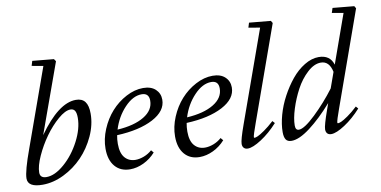

<svg xmlns="http://www.w3.org/2000/svg" viewBox="-71 -927 2265 1142"><g transform="rotate(-10 1061.5 -356.0)"><path d="M105 11.2Q16.1 11.2 16.1 -41.5Q16.1 -85.9 63.5 -215.3L231.4 -684.1L162.6 -696.3L171.4 -725.1L300.3 -712.9L310.1 -698.7L158.7 -278.8Q281.2 -451.7 386.2 -451.7Q423.3 -451.7 441.2 -428.2Q459 -404.8 459 -356.4Q459 -289.1 428 -221.7Q397 -154.3 347.9 -103.3Q298.8 -52.2 234.1 -20.5Q169.4 11.2 105 11.2ZM135.7 -29.8Q186 -29.8 243.9 -80.1Q301.8 -130.4 340.6 -205.1Q379.4 -279.8 379.4 -345.2Q379.4 -374 371.1 -387.5Q362.8 -400.9 344.7 -400.9Q313 -400.9 269 -363Q225.1 -325.2 187.5 -272.7Q149.9 -220.2 123.3 -161.4Q96.7 -102.5 96.7 -63.5Q96.7 -29.8 135.7 -29.8Z M633.8 11.2Q576.2 11.2 543 -27.3Q509.8 -65.9 509.8 -134.3Q509.8 -192.4 534.2 -250.7Q558.6 -309.1 597.9 -353Q637.2 -397 689 -424.3Q740.7 -451.7 792 -451.7Q839.8 -451.7 866.5 -426.8Q893.1 -401.9 893.1 -363.8Q893.1 -295.4 810.1 -251.7Q727.1 -208 591.8 -202.1Q586.9 -177.7 586.9 -150.4Q586.9 -93.8 611.1 -66.2Q635.3 -38.6 674.8 -38.6Q698.7 -38.6 725.8 -48.8Q752.9 -59.1 774.9 -78.6L788.1 -63Q757.3 -28.3 716.1 -8.5Q674.8 11.2 633.8 11.2ZM777.3 -416.5Q724.6 -416.5 673.8 -362.8Q623 -309.1 600.1 -234.4Q702.1 -240.7 761.7 -276.9Q821.3 -313 821.3 -370.6Q821.3 -416.5 777.3 -416.5Z M1053.7 11.2Q996.1 11.2 962.9 -27.3Q929.7 -65.9 929.7 -134.3Q929.7 -192.4 954.1 -250.7Q978.5 -309.1 1017.8 -353Q1057.1 -397 1108.9 -424.3Q1160.6 -451.7 1211.9 -451.7Q1259.8 -451.7 1286.4 -426.8Q1313 -401.9 1313 -363.8Q1313 -295.4 1230 -251.7Q1147 -208 1011.7 -202.1Q1006.8 -177.7 1006.8 -150.4Q1006.8 -93.8 1031 -66.2Q1055.2 -38.6 1094.7 -38.6Q1118.7 -38.6 1145.8 -48.8Q1172.9 -59.1 1194.8 -78.6L1208 -63Q1177.2 -28.3 1136 -8.5Q1094.7 11.2 1053.7 11.2ZM1197.3 -416.5Q1144.5 -416.5 1093.8 -362.8Q1043 -309.1 1020 -234.4Q1122.1 -240.7 1181.6 -276.9Q1241.2 -313 1241.2 -370.6Q1241.2 -416.5 1197.3 -416.5Z M1344.2 11.2Q1329.1 11.2 1320.6 2.4Q1312 -6.3 1312 -22Q1312 -46.4 1343.8 -134.8L1540.5 -684.6L1471.7 -696.3L1480.5 -725.1L1610.4 -712.9L1619.1 -698.7L1416.5 -131.8Q1390.6 -60.5 1390.6 -48.8Q1390.6 -44.9 1395 -44.9Q1401.4 -44.9 1414.8 -50.8Q1428.2 -56.6 1456.1 -75.9Q1483.9 -95.2 1515.6 -124.5L1528.3 -110.4Q1480 -57.1 1427.2 -22.9Q1374.5 11.2 1344.2 11.2Z M1608.9 11.2Q1584.5 11.2 1574.5 -3.7Q1564.5 -18.6 1564.5 -48.8Q1564.5 -95.7 1579.8 -151.1Q1595.2 -206.5 1623.3 -259Q1651.4 -311.5 1686.8 -355Q1722.2 -398.4 1765.9 -425Q1809.6 -451.7 1852.1 -451.7Q1920.9 -451.7 1939.5 -390.6L2044.4 -684.6L1975.6 -696.3L1984.9 -725.1L2114.3 -712.9L2122.6 -698.7L1919.9 -130.4Q1894.5 -60.5 1894.5 -47.9Q1894.5 -43.9 1898.9 -43.9Q1905.3 -43.9 1918.7 -49.6Q1932.1 -55.2 1960 -74.5Q1987.8 -93.8 2019.5 -123.5L2031.7 -109.4Q1983.9 -56.2 1931.2 -21.7Q1878.4 12.7 1848.1 12.7Q1832.5 12.7 1824.2 3.9Q1815.9 -4.9 1815.9 -21Q1815.9 -44.4 1847.7 -133.8L1861.3 -172.4Q1789.1 -90.3 1721.9 -39.6Q1654.8 11.2 1608.9 11.2ZM1642.1 -75.2Q1642.1 -46.4 1662.6 -46.4Q1695.3 -46.4 1764.4 -112.5Q1833.5 -178.7 1891.1 -255.4L1924.8 -349.6Q1910.6 -417 1859.4 -417Q1818.8 -417 1777.6 -378.9Q1736.3 -340.8 1707.5 -286.9Q1678.7 -232.9 1660.4 -174.8Q1642.1 -116.7 1642.1 -75.2Z"/></g></svg>

Font: Elstob 10pt
Style: Italic
Weight: 400
Italic angle: -20°
Designer: Peter S. Baker
Version: Version 1.015